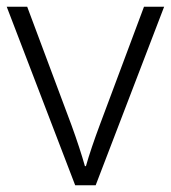

<svg xmlns="http://www.w3.org/2000/svg" viewBox="-20 -552 509 572"><path d="M204 0 0 -532H61L193 -179Q205 -146 215.5 -114Q226 -82 233 -57H236Q243 -82 254 -114.5Q265 -147 277 -179L409 -532H469L265 0Z"/></svg>

Font: Noto Sans Lao Light
Style: Regular
Weight: 300
Designer: Monotype Design Team
Foundry: Monotype Imaging Inc.
Version: Version 2.003; ttfautohint (v1.8.4.7-5d5b)